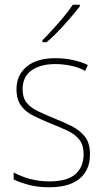

<svg xmlns="http://www.w3.org/2000/svg" viewBox="-20 -785 444 815"><path d="M362 -130Q362 -87 343 -55.5Q324 -24 285.5 -7Q247 10 189 10Q140 10 101.5 -0.5Q63 -11 38 -23V-53Q71 -35 109.5 -25Q148 -15 189 -15Q266 -15 300.5 -46Q335 -77 335 -131Q335 -168 317.5 -191Q300 -214 269 -229Q238 -244 199 -259Q158 -276 124 -292.5Q90 -309 70 -335.5Q50 -362 50 -407Q50 -466 93 -502Q136 -538 215 -538Q255 -538 290.5 -530Q326 -522 353 -509L341 -484Q318 -498 283.5 -505.5Q249 -513 215 -513Q151 -513 113.5 -486Q76 -459 76 -407Q76 -370 93 -349Q110 -328 140 -313.5Q170 -299 207 -284Q247 -268 282.5 -250.5Q318 -233 340 -205.5Q362 -178 362 -130ZM319 -758Q306 -741 289 -721Q272 -701 253.5 -680.5Q235 -660 216 -641Q197 -622 178 -606H160V-614Q183 -637 206.5 -663Q230 -689 252 -715.5Q274 -742 289 -765H319Z"/></svg>

Font: Noto Sans Khmer SemiCondensed Thin
Style: Regular
Weight: 250
Width: 4
Designer: Danh Hong and the Monotype Design Team
Foundry: Monotype Imaging Inc.
Version: Version 2.004